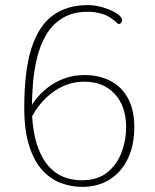

<svg xmlns="http://www.w3.org/2000/svg" viewBox="-20 -720 608 752"><path d="M301 12Q261 12 220.5 -2.5Q180 -17 147.5 -51.5Q115 -86 95 -146.5Q75 -207 75 -298Q75 -444 103.5 -532Q132 -620 187.5 -660Q243 -700 323 -700Q354 -700 385 -690.5Q416 -681 437 -667.5Q458 -654 458 -640Q458 -636 456 -632.5Q454 -629 450.5 -627.5Q447 -626 443 -626Q412 -656 382.5 -665Q353 -674 326 -674Q266 -674 225.5 -649.5Q185 -625 161 -584Q137 -543 125 -493Q113 -443 109 -392Q105 -341 105 -297Q105 -236 116.5 -184.5Q128 -133 151.5 -94.5Q175 -56 212.5 -35Q250 -14 301 -14Q362 -14 400 -44.5Q438 -75 456 -123Q474 -171 474 -221Q474 -304 429.5 -352Q385 -400 311 -400Q260 -400 218 -378Q176 -356 145.5 -321.5Q115 -287 98 -248L89 -276Q97 -300 116.5 -326Q136 -352 164.5 -375Q193 -398 230 -412Q267 -426 311 -426Q368 -426 412 -403.5Q456 -381 481 -335.5Q506 -290 506 -222Q506 -151 480.5 -98Q455 -45 409 -16.5Q363 12 301 12Z"/></svg>

Font: Arima Thin Thin
Style: Regular
Weight: 250
Version: Version 1.100